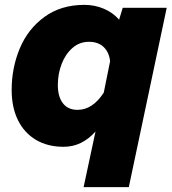

<svg xmlns="http://www.w3.org/2000/svg" viewBox="-20 -592 706 790"><path d="M470 -511 485 -560H666L510 178H324L373 -51Q317 12 242 12Q176 12 128 -16.5Q80 -45 54 -97.5Q28 -150 28 -222Q28 -313 61.5 -393Q95 -473 163 -522.5Q231 -572 327 -572Q370 -572 407.5 -556Q445 -540 470 -511ZM299 -140Q361 -140 407 -211L433 -340Q429 -377 406.5 -398.5Q384 -420 346 -420Q307 -420 278 -394.5Q249 -369 233.5 -328.5Q218 -288 218 -242Q218 -194 239 -167Q260 -140 299 -140Z"/></svg>

Font: Azeret Mono ExtraBold
Style: Italic
Weight: 800
Italic angle: -12°
Designer: Martin Vácha
Foundry: Displaay
Version: Version 1.000; Glyphs 3.0.3, build 3074